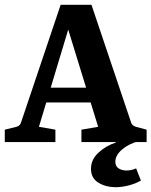

<svg xmlns="http://www.w3.org/2000/svg" viewBox="-26 -595 634 804"><path d="M-6 0V-52L43 -64Q58 -68 62 -82L228 -575H357L523 -82Q527 -69 543 -64L588 -52V0H315V-52L385 -64L244 -522H275L137 -64L206 -52V0ZM457 189Q414 188 384.5 169Q355 150 355 112Q355 73 386.5 44Q418 15 459 2V-5L555 -4Q511 8 484 32Q457 56 457 82Q457 101 470.5 110Q484 119 504 119Q525 119 544 110L564 161Q542 174 513 181.5Q484 189 457 189ZM133 -166 150 -228H378L399 -166Z"/></svg>

Font: Yrsa
Style: Regular
Weight: 400
Designer: Anna Giedrys (Yrsa+Rasa design), David Brezina (Yrsa art-direction, Rasa art-direction, design)
Foundry: Rosetta Type Foundry
Version: Version 2.004